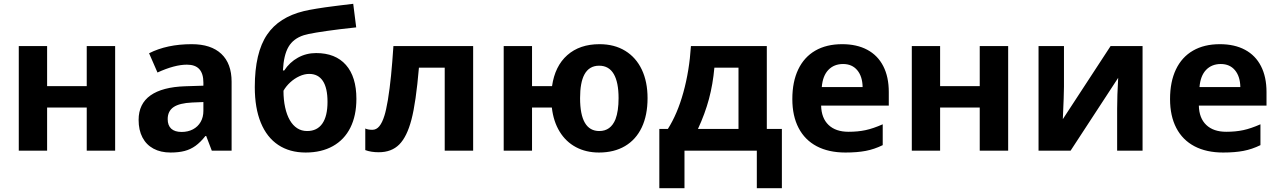

<svg xmlns="http://www.w3.org/2000/svg" viewBox="-20 -787 6678 1003"><path d="M78.1 -546.4H226.1V-336.9H433.1V-546.4H581.5V0H433.1V-225.1H226.1V0H78.1Z M1086.4 0 1057.1 -76.7H1053.2Q1027.3 -43.9 1001.2 -25.1Q975.1 -6.3 944.1 1.7Q913.1 9.8 871.1 9.8Q819.3 9.8 781.7 -10.5Q744.1 -30.8 724.1 -69.1Q704.1 -107.4 704.1 -160.6Q704.1 -244.6 766.1 -288.6Q828.1 -332.5 947.8 -336.4L1042.5 -339.4V-355.5Q1042.5 -402.3 1021.2 -425.8Q1000 -449.2 956.5 -449.2Q892.1 -449.2 802.7 -408.2L758.8 -508.8Q852.1 -556.2 981.4 -556.2Q1082.5 -556.2 1136.2 -505.6Q1189.9 -455.1 1189.9 -359.9V0ZM1042.5 -208V-253.9L983.9 -251.5Q917.5 -248.5 886.7 -227.5Q856 -206.5 856 -164.6Q856 -131.8 874.5 -114.7Q893.1 -97.7 928.7 -97.7Q961.9 -97.7 987.8 -111.3Q1013.7 -125 1028.1 -149.9Q1042.5 -174.8 1042.5 -208Z M1311 -332Q1311 -511.7 1375.5 -606.4Q1437 -697.3 1567.4 -729Q1591.3 -734.9 1634.3 -741.9Q1677.2 -749 1725.6 -754.9Q1743.2 -756.8 1760.3 -759.3L1825.2 -767.1L1840.8 -644L1754.9 -634.3Q1604.5 -615.2 1566.9 -603Q1512.2 -585.4 1487.1 -542.2Q1461.9 -499 1458 -418.9H1464.8Q1493.2 -461.9 1536.4 -485.8Q1579.6 -509.8 1631.3 -509.8Q1732.4 -509.8 1787.1 -447.8Q1841.8 -385.7 1841.8 -270.5Q1841.8 -183.1 1810.3 -120.1Q1778.8 -57.1 1719 -23.7Q1659.2 9.8 1576.7 9.8Q1493.2 9.8 1433.6 -29.8Q1374 -69.3 1342.5 -146Q1311 -222.7 1311 -332ZM1690.9 -254.9Q1690.9 -327.6 1666.5 -364.3Q1642.1 -400.9 1595.2 -400.9Q1570.3 -400.9 1544.2 -388.9Q1518.1 -377 1496.1 -356.7Q1474.1 -336.4 1460.9 -313Q1460.9 -265.6 1469.5 -226.3Q1478 -187 1494.1 -159.2Q1509.8 -131.8 1532.5 -117.2Q1555.2 -102.5 1584.5 -102.5Q1636.7 -102.5 1663.8 -141.4Q1690.9 -180.2 1690.9 -254.9Z M1888.2 -2.9V-115.7Q1901.9 -108.9 1925.3 -108.9Q1946.3 -108.9 1961.7 -127.7Q1977.1 -146.5 1988.3 -183.1Q1996.6 -208.5 2006.3 -264.6Q2016.1 -324.7 2022.7 -391.4Q2029.3 -458 2035.2 -546.4H2451.7V0H2303.2V-433.6H2168.5Q2152.8 -250.5 2129.4 -162.1Q2106 -72.8 2065.7 -32.2Q2025.4 8.3 1958.5 8.3Q1918 8.3 1888.2 -2.9Z M2862.8 -225.1H2759.3V0H2611.3V-546.4H2759.3V-336.9H2863.8Q2878.9 -441.9 2943.6 -499Q3008.3 -556.2 3111.8 -556.2Q3189.5 -556.2 3246.1 -521.5Q3302.7 -486.8 3332.8 -423.3Q3362.8 -359.9 3362.8 -274.4Q3362.8 -185.1 3332.5 -121.3Q3302.2 -57.6 3245.1 -23.9Q3188 9.8 3108.9 9.8Q3041.5 9.8 2988.8 -18.3Q2936 -46.4 2903.6 -99.4Q2871.1 -152.3 2862.8 -225.1ZM3195.3 -164.1Q3211.4 -206.5 3211.4 -274.4Q3211.4 -356.9 3186.5 -399.9Q3161.1 -443.8 3109.9 -443.8Q3057.6 -443.8 3032.7 -397.5Q3010.3 -355.5 3010.3 -274.4Q3010.3 -102.5 3110.8 -102.5Q3170.4 -102.5 3195.3 -164.1Z M3424.3 -113.3H3468.8Q3518.6 -191.4 3549.8 -304Q3581.1 -416.5 3589.4 -546.4H3985.8V-113.3H4064.5V196.3H3933.6V0H3555.7V196.3H3424.3ZM3837.9 -113.3V-433.6H3711.9Q3704.1 -346.7 3683.6 -270Q3663.1 -193.4 3626 -113.3Z M4119.1 -269.5Q4119.1 -359.9 4149.9 -424.3Q4180.7 -488.8 4239 -522.5Q4297.4 -556.2 4379.4 -556.2Q4456.1 -556.2 4510.7 -526.9Q4565.4 -497.6 4594.2 -441.4Q4623 -385.3 4623 -306.2V-235.4H4269.5Q4271 -169.9 4308.3 -134.3Q4345.7 -98.6 4412.6 -98.6Q4461.9 -98.6 4501.7 -107.2Q4541.5 -115.7 4591.3 -137.7V-28.8Q4547.4 -7.3 4502.7 1.2Q4458 9.8 4396.5 9.8Q4309.1 9.8 4246.8 -22.9Q4184.6 -55.7 4151.9 -118.4Q4119.1 -181.2 4119.1 -269.5ZM4384.3 -452.6Q4336.9 -452.6 4307.4 -421.9Q4277.8 -391.1 4272.9 -332H4486.3Q4485.4 -387.7 4458.3 -420.2Q4431.2 -452.6 4384.3 -452.6Z M4743.2 -546.4H4891.1V-336.9H5098.1V-546.4H5246.6V0H5098.1V-225.1H4891.1V0H4743.2Z M5405.3 -546.4H5538.1V-334Q5538.1 -293.5 5532.2 -164.6L5781.7 -546.4H5948.7V0H5815.9V-219.2Q5815.9 -285.2 5821.3 -380.4L5572.8 0H5405.3Z M6092.3 -269.5Q6092.3 -359.9 6123 -424.3Q6153.8 -488.8 6212.2 -522.5Q6270.5 -556.2 6352.5 -556.2Q6429.2 -556.2 6483.9 -526.9Q6538.6 -497.6 6567.4 -441.4Q6596.2 -385.3 6596.2 -306.2V-235.4H6242.7Q6244.1 -169.9 6281.5 -134.3Q6318.8 -98.6 6385.7 -98.6Q6435.1 -98.6 6474.9 -107.2Q6514.6 -115.7 6564.5 -137.7V-28.8Q6520.5 -7.3 6475.8 1.2Q6431.2 9.8 6369.6 9.8Q6282.2 9.8 6220 -22.9Q6157.7 -55.7 6125 -118.4Q6092.3 -181.2 6092.3 -269.5ZM6357.4 -452.6Q6310.1 -452.6 6280.5 -421.9Q6251 -391.1 6246.1 -332H6459.5Q6458.5 -387.7 6431.4 -420.2Q6404.3 -452.6 6357.4 -452.6Z"/></svg>

Font: Viking Open Sans
Style: Bold
Weight: 700
Foundry: Ascender Corporation
Version: Version 2.001